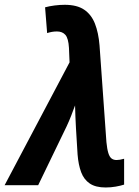

<svg xmlns="http://www.w3.org/2000/svg" viewBox="-69 -787 590 816"><path d="M379.9 9.8Q337.4 9.8 312.5 -7.1Q287.6 -23.9 275.9 -55.2Q264.2 -86.4 260.7 -130.4L253.9 -241.7Q252.4 -264.6 251.5 -291.3Q250.5 -317.9 250 -338.9Q246.1 -329.6 242.2 -318.4Q238.3 -307.1 233.6 -295.4Q229 -283.7 224.1 -272.2Q219.2 -260.7 213.9 -249.5L93.3 0H-49.3L226.6 -522L224.1 -583.5Q221.7 -624 209 -638.7Q196.3 -653.3 172.9 -653.3Q162.1 -653.3 152.3 -651.6Q142.6 -649.9 131.3 -646.5L122.6 -755.9Q140.1 -760.7 162.6 -763.7Q185.1 -766.6 206.1 -766.6Q258.3 -766.6 288.8 -745.8Q319.3 -725.1 334.5 -686.5Q349.6 -647.9 354 -594.2L383.3 -183.1Q386.2 -153.3 391.4 -136.7Q396.5 -120.1 405 -113.5Q413.6 -106.9 426.3 -106.9Q433.1 -106.9 440.7 -108.2Q448.2 -109.4 458.5 -112.3V-2.4Q443.8 2.4 422.9 6.1Q401.9 9.8 379.9 9.8Z"/></svg>

Font: Open Sans SemiCondensed
Style: Bold Italic
Weight: 700
Width: 4
Italic angle: -12°
Designer: Monotype Design Team
Foundry: Monotype Imaging Inc.
Version: Version 3.003